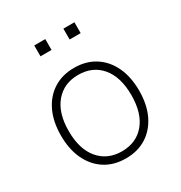

<svg xmlns="http://www.w3.org/2000/svg" viewBox="-163 -796 865 919"><g transform="rotate(-30 269.0 -336.0)"><path d="M269 8Q203 8 154.5 -23Q106 -54 79.5 -110Q53 -166 53 -242Q53 -318 79.5 -374Q106 -430 154.5 -461Q203 -492 269 -492Q335 -492 383.5 -461Q432 -430 458.5 -374Q485 -318 485 -242Q485 -166 458.5 -110Q432 -54 383.5 -23Q335 8 269 8ZM269 -31Q349 -31 395.5 -86.5Q442 -142 442 -242Q442 -342 395.5 -397.5Q349 -453 269 -453Q190 -453 143 -397.5Q96 -342 96 -242Q96 -142 143 -86.5Q190 -31 269 -31ZM319 -620V-680H380V-620ZM158 -620V-680H219V-620Z"/></g></svg>

Font: Nunito Sans 12pt ExtraLight
Style: Regular
Weight: 200
Designer: Vernon Adams
Foundry: Vernon Adams
Version: Version 3.101;gftools[0.9.27]